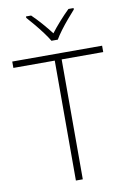

<svg xmlns="http://www.w3.org/2000/svg" viewBox="-102 -1009 718 1069"><g transform="rotate(-10 257.5 -474.0)"><path d="M277 0H238V-678H4V-714H512V-678H277ZM239 -790Q227 -811 206.5 -838.5Q186 -866 163.5 -893Q141 -920 123 -940V-948H152Q179 -922 207 -890Q235 -858 257 -829Q279 -858 307.5 -890Q336 -922 363 -948H392V-940Q374 -920 351 -893Q328 -866 307.5 -838.5Q287 -811 275 -790Z"/></g></svg>

Font: Noto Sans Kannada ExtraLight
Style: Regular
Weight: 200
Designer: Jelle Bosma - Monotype Design Team
Foundry: Monotype Imaging Inc.
Version: Version 2.005; ttfautohint (v1.8.4.7-5d5b)